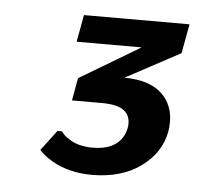

<svg xmlns="http://www.w3.org/2000/svg" viewBox="-36 -737 440 424"><g transform="rotate(5 184.0 -525.0)"><path d="M182 -350Q131 -350 93 -372Q73 -384 64 -395L98 -440H108Q114 -431 124 -425Q145 -410 178 -410Q241 -410 252 -460Q256 -484 241.5 -497Q227 -510 190 -510H124L133 -560L267 -640H123L134 -700H368L356 -635L235 -570Q294 -570 322 -540Q350 -510 342 -460Q333 -412 290 -381Q247 -350 182 -350Z"/></g></svg>

Font: Scada
Style: Italic
Weight: 400
Italic angle: -10°
Designer: Jovanny Lemonad
Foundry: Jovanny Lemonad
Version: Version 4.100;PS 004.100;hotconv 1.0.88;makeotf.lib2.5.64775